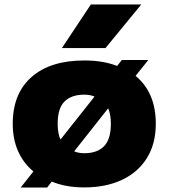

<svg xmlns="http://www.w3.org/2000/svg" viewBox="-20 -828 754 859"><path d="M586.5 -488.5Q677 -414 677 -274.5Q677 -184.5 637.2 -120.8Q597.5 -57 525.5 -23.2Q453.5 10.5 357 10.5Q275 10.5 211.5 -15.5L191 11H72.5L129.5 -61Q85.5 -97 61.2 -151Q37 -205 37 -274.5Q37 -409.5 121.2 -483.5Q205.5 -557.5 357 -557.5Q441 -557.5 504 -533L525 -559.5H643.5ZM357 -404.5Q299.5 -404.5 268.8 -374Q238 -343.5 238 -274.5Q238 -232 250.5 -203.5L403 -396Q383.5 -404.5 357 -404.5ZM357 -142.5Q415 -142.5 445.5 -173.8Q476 -205 476 -274Q476 -316 464 -343.5L312 -151Q331 -142.5 357 -142.5ZM257 -613 386.5 -808H612L452 -613Z"/></svg>

Font: Encode Sans Exp XBd
Style: Regular
Weight: 800
Width: 7
Designer: Multiple Designers
Foundry: Impallari Type
Version: Version 3.002; ttfautohint (v1.8.3) -l 8 -r 50 -G 200 -x 14 